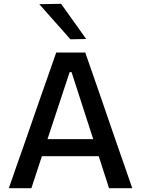

<svg xmlns="http://www.w3.org/2000/svg" viewBox="-20 -989 740 1009"><path d="M26.5 0Q46.5 -57.5 68.5 -121Q90.5 -184.5 111 -241.5L196 -486.5Q219.5 -552.5 238 -605.8Q256.5 -659 275.5 -713H428Q447.5 -657.5 465.8 -604.5Q484 -551.5 507 -486L591.5 -240.5Q612 -181.5 633.8 -119.2Q655.5 -57 675 0H553Q533.5 -60.5 513 -124.2Q492.5 -188 474 -245L356 -610H346L226.5 -248.5Q207 -189.5 186 -125Q165 -60.5 145 0ZM173 -168 184 -258H530L539 -168ZM350 -782.5Q323.5 -813 296.5 -843Q269.5 -873 242.2 -904Q215 -935 186.5 -967L301 -969Q334 -922.5 367 -876.5Q400 -830.5 433 -784Z"/></svg>

Font: Commissioner Thin Medium
Style: Regular
Weight: 500
Version: Version 1.000